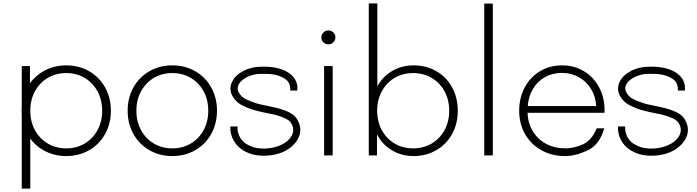

<svg xmlns="http://www.w3.org/2000/svg" viewBox="-20 -908 4074 1122"><path d="M367 4Q294 4 234 -30Q188 -56 157 -98V194H107V-236Q106 -248 106 -261Q106 -274 107 -286V-522H155V-422Q187 -465 234 -492Q294 -526 367 -526Q441 -526 500.5 -492Q560 -458 594 -397.5Q628 -337 628 -261Q628 -185 594 -124.5Q560 -64 500.5 -30Q441 4 367 4ZM367 -41Q427 -41 474.5 -69Q522 -97 549.5 -147Q577 -197 577 -261Q577 -325 549.5 -375Q522 -425 474.5 -453Q427 -481 367 -481Q307 -481 259.5 -453Q212 -425 184.5 -375Q157 -325 157 -261Q157 -197 184.5 -147Q212 -97 259.5 -69Q307 -41 367 -41Z M987 4Q913 4 853.5 -30Q794 -64 760 -124.5Q726 -185 726 -261Q726 -337 760 -397.5Q794 -458 853.5 -492Q913 -526 987 -526Q1061 -526 1120.5 -492Q1180 -458 1214 -397.5Q1248 -337 1248 -261Q1248 -185 1214 -124.5Q1180 -64 1120.5 -30Q1061 4 987 4ZM987 -41Q1047 -41 1094.5 -69Q1142 -97 1169.5 -147Q1197 -197 1197 -261Q1197 -325 1169.5 -375Q1142 -425 1094.5 -453Q1047 -481 987 -481Q927 -481 879.5 -453Q832 -425 804.5 -375Q777 -325 777 -261Q777 -197 804.5 -147Q832 -97 879.5 -69Q927 -41 987 -41Z M1522 2Q1484 2 1452 -7Q1378 -29 1346 -86Q1324 -124 1326 -169H1368Q1366 -136 1382 -106Q1397 -80 1420 -66.5Q1443 -53 1463 -47Q1504 -36 1551 -41.5Q1598 -47 1634 -67Q1656 -79 1671 -96Q1686 -113 1691 -131Q1699 -160 1682 -187Q1675 -200 1659 -209.5Q1643 -219 1622 -226.5Q1601 -234 1577.5 -239.5Q1554 -245 1531 -249Q1512 -253 1494.5 -257Q1477 -261 1461 -266Q1429 -275 1394 -293Q1359 -311 1339 -346Q1317 -385 1334 -425Q1348 -458 1378 -478.5Q1408 -499 1435 -507Q1464 -516 1492 -517.5Q1520 -519 1545 -518Q1563 -517 1584 -513.5Q1605 -510 1625 -503Q1645 -496 1662.5 -485.5Q1680 -475 1693 -460Q1723 -424 1717 -379H1676Q1678 -393 1674 -407.5Q1670 -422 1662 -433Q1652 -444 1638 -452Q1624 -460 1607.5 -465.5Q1591 -471 1574.5 -473.5Q1558 -476 1543 -476Q1521 -477 1496 -476Q1471 -475 1447 -467Q1426 -461 1403.5 -445.5Q1381 -430 1372 -409Q1364 -387 1376 -367Q1390 -341 1418.5 -327.5Q1447 -314 1473 -306Q1487 -301 1504 -297.5Q1521 -294 1539 -290Q1565 -285 1592 -278.5Q1619 -272 1643.5 -263Q1668 -254 1687.5 -241Q1707 -228 1718 -208Q1743 -164 1731 -120Q1723 -94 1703 -70.5Q1683 -47 1654 -30Q1626 -14 1591.5 -6Q1557 2 1522 2Z M1874 -522H1924V0H1874ZM1899 -649Q1882 -649 1870 -660.5Q1858 -672 1858 -689Q1858 -706 1870 -718Q1882 -730 1899 -730Q1916 -730 1928 -718.5Q1940 -707 1940 -690Q1940 -673 1928 -661Q1916 -649 1899 -649Z M2397 -526Q2470 -526 2529 -492.5Q2588 -459 2621.5 -398.5Q2655 -338 2655 -261Q2655 -184 2621.5 -124Q2588 -64 2529 -30Q2470 4 2397 4Q2327 4 2270.5 -29.5Q2214 -63 2183 -123V0H2135V-888H2185V-403Q2216 -461 2272 -493.5Q2328 -526 2397 -526ZM2394 -41Q2454 -41 2502 -69Q2550 -97 2577.5 -147Q2605 -197 2605 -261Q2605 -325 2577.5 -375Q2550 -425 2502 -453Q2454 -481 2394 -481Q2334 -481 2286.5 -453Q2239 -425 2211.5 -375Q2184 -325 2184 -261Q2184 -197 2211.5 -147Q2239 -97 2286.5 -69Q2334 -41 2394 -41Z M2810 -887H2860V0H2810Z M3512 -249H3063Q3065 -188 3094 -140.5Q3123 -93 3172.5 -67Q3222 -41 3284 -41Q3335 -41 3386.5 -64.5Q3438 -88 3467 -158H3511Q3484 -62 3413.5 -29Q3343 4 3283 4Q3205 4 3144 -30Q3083 -64 3048.5 -124Q3014 -184 3014 -261Q3014 -337 3046.5 -397.5Q3079 -458 3136 -492Q3193 -526 3264 -526Q3335 -526 3391.5 -492.5Q3448 -459 3480.5 -399Q3513 -339 3513 -263ZM3264 -482Q3209 -482 3165 -457.5Q3121 -433 3094.5 -388.5Q3068 -344 3064 -288H3464Q3461 -344 3434 -388Q3407 -432 3363 -457Q3319 -482 3264 -482Z M3787 2Q3749 2 3717 -7Q3643 -29 3611 -86Q3589 -124 3591 -169H3633Q3631 -136 3647 -106Q3662 -80 3685 -66.5Q3708 -53 3728 -47Q3769 -36 3816 -41.5Q3863 -47 3899 -67Q3921 -79 3936 -96Q3951 -113 3956 -131Q3964 -160 3947 -187Q3940 -200 3924 -209.5Q3908 -219 3887 -226.5Q3866 -234 3842.5 -239.5Q3819 -245 3796 -249Q3777 -253 3759.5 -257Q3742 -261 3726 -266Q3694 -275 3659 -293Q3624 -311 3604 -346Q3582 -385 3599 -425Q3613 -458 3643 -478.5Q3673 -499 3700 -507Q3729 -516 3757 -517.5Q3785 -519 3810 -518Q3828 -517 3849 -513.5Q3870 -510 3890 -503Q3910 -496 3927.5 -485.5Q3945 -475 3958 -460Q3988 -424 3982 -379H3941Q3943 -393 3939 -407.5Q3935 -422 3927 -433Q3917 -444 3903 -452Q3889 -460 3872.5 -465.5Q3856 -471 3839.5 -473.5Q3823 -476 3808 -476Q3786 -477 3761 -476Q3736 -475 3712 -467Q3691 -461 3668.5 -445.5Q3646 -430 3637 -409Q3629 -387 3641 -367Q3655 -341 3683.5 -327.5Q3712 -314 3738 -306Q3752 -301 3769 -297.5Q3786 -294 3804 -290Q3830 -285 3857 -278.5Q3884 -272 3908.5 -263Q3933 -254 3952.5 -241Q3972 -228 3983 -208Q4008 -164 3996 -120Q3988 -94 3968 -70.5Q3948 -47 3919 -30Q3891 -14 3856.5 -6Q3822 2 3787 2Z"/></svg>

Font: Hilab Light
Style: Regular
Weight: 300
Designer: Cristianderson Lima
Foundry: Cristianderson
Version: Version 1.0